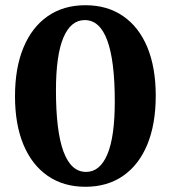

<svg xmlns="http://www.w3.org/2000/svg" viewBox="-20 -703 655 736"><path d="M307.5 -683Q391.5 -683 452 -641.2Q512.5 -599.5 544.8 -521.8Q577 -444 577 -336Q577 -227.5 544.8 -149.2Q512.5 -71 452 -29Q391.5 13 307.5 13Q223.5 13 163 -28.8Q102.5 -70.5 70 -148.2Q37.5 -226 37.5 -334Q37.5 -442.5 70 -520.8Q102.5 -599 163 -641Q223.5 -683 307.5 -683ZM310 -44Q363 -44 391.5 -111.2Q420 -178.5 420 -314Q420 -626 305 -626Q251.5 -626 223 -558.8Q194.5 -491.5 194.5 -356Q194.5 -44 310 -44Z"/></svg>

Font: Newsreader 16pt
Style: Bold
Weight: 700
Designer: Hugues Gentile
Foundry: Production Type
Version: Version 1.003; ttfautohint (v1.8.3)